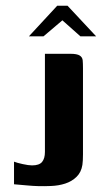

<svg xmlns="http://www.w3.org/2000/svg" viewBox="-20 -648 372 671"><path d="M270 -149Q270 -131 270 -108.5Q270 -86 268 -72Q264 -46 247.5 -30Q231 -14 208 -6.5Q185 1 158 2Q135 3 115 2.5Q95 2 74.5 0Q54 -2 29 -4V-83Q39 -79 59.5 -74.5Q80 -70 92 -70Q117 -70 127 -82Q137 -94 137 -117V-460H226Q249 -460 258.5 -454Q268 -448 269 -437Q270 -426 270 -409ZM81 -521 180 -628H216L316 -521H261L198 -577L132 -521Z"/></svg>

Font: Genos SemiBold
Style: Regular
Weight: 600
Designer: Robert E. Leuschke
Foundry: Robert E. Leuschke
Version: Version 1.010